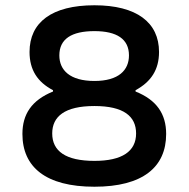

<svg xmlns="http://www.w3.org/2000/svg" viewBox="-20 -699 715 728"><path d="M338 -297C449 -297 496 -258 496 -193C496 -125 443 -89 338 -89C229 -89 178 -126 178 -193C178 -257 225 -297 338 -297ZM65 -191C65 -66 153 9 338 9C521 9 610 -65 610 -191C610 -267 574 -320 494 -352V-357C553 -389 583 -435 583 -502C583 -614 498 -679 338 -679C176 -679 92 -614 92 -502C92 -434 122 -388 181 -357V-352C100 -319 65 -266 65 -191ZM205 -489C205 -551 251 -581 338 -581C423 -581 469 -551 469 -489C469 -433 430 -392 338 -392C245 -392 205 -433 205 -489Z"/></svg>

Font: LT Wave Text Medium
Style: Regular
Weight: 500
Designer: Daniel Lyons
Version: Version 2.5 (Glyphs App)